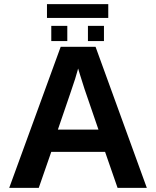

<svg xmlns="http://www.w3.org/2000/svg" viewBox="-20 -916 762 936"><path d="M553.2 0 492.2 -175.8H230L168.9 0H24.9L275.9 -688H445.8L695.8 0ZM360.8 -582 357.9 -571.3Q353 -553.7 346.2 -531.2Q339.4 -508.8 262.2 -284.2H460L392.1 -481.9L371.1 -548.3ZM486.8 -715.8H408.7V-790H486.8ZM308.1 -715.8H230V-790H308.1ZM209 -896H507.8V-828.6H209Z"/></svg>

Font: Liberation Sans
Style: Bold
Weight: 700
Designer: Steve Matteson
Foundry: Ascender Corporation
Version: Version 2.1.5